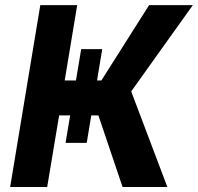

<svg xmlns="http://www.w3.org/2000/svg" viewBox="-20 -748 791 768"><path d="M304.7 -551.5H388.9L326.9 -176.5H242.3ZM20.6 0 141.2 -727.5H288.8L238.8 -426.1H385.5L576.4 -727.5H751.3L504.8 -382.4L649.4 0H470.3L373.6 -286.3H216.5L168.7 0Z"/></svg>

Font: Adwaita Sans
Style: Italic
Weight: 400
Italic angle: -9.39999°
Designer: Rasmus Andersson
Foundry: rsms
Version: Version 4.001;git-9221beed3